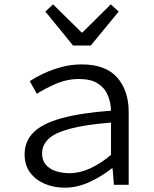

<svg xmlns="http://www.w3.org/2000/svg" viewBox="-20 -847 707 880"><path d="M276.9 13.2Q227.1 13.2 185.3 -4.4Q143.6 -22 118.2 -55.9Q92.8 -89.8 92.8 -139.2Q92.8 -199.2 133.1 -239.7Q173.3 -280.3 260.7 -304.7Q348.1 -329.1 488.8 -339.8Q487.8 -378.4 473.6 -411.6Q459.5 -444.8 427.7 -464.8Q396 -484.9 341.8 -484.9Q287.1 -484.9 236.3 -462.9Q185.5 -440.9 148.9 -417L116.2 -475.1Q142.1 -492.2 179.7 -510Q217.3 -527.8 262.2 -539.8Q307.1 -551.8 354 -551.8Q464.4 -551.8 517.1 -491.7Q569.8 -431.6 569.8 -334V0H502L496.1 -75.2H492.2Q447.8 -39.6 391.4 -13.2Q335 13.2 276.9 13.2ZM297.9 -53.2Q345.2 -53.2 392.8 -75Q440.4 -96.7 488.8 -137.2V-285.2Q368.7 -275.4 299.6 -256.6Q230.5 -237.8 201.7 -209.7Q172.9 -181.6 172.9 -144Q172.9 -111.3 190.7 -91.3Q208.5 -71.3 237.1 -62.3Q265.6 -53.2 297.9 -53.2ZM314.9 -638.2 188 -793.9 223.1 -827.1 354 -698.2H357.9L487.8 -827.1L523.9 -793.9L396 -638.2Z"/></svg>

Font: Shanggu Mono N
Style: Regular
Weight: 350
Designer: GuiWonder
Version: Version 1.021